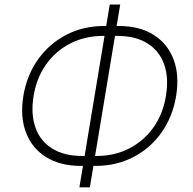

<svg xmlns="http://www.w3.org/2000/svg" viewBox="-20 -785 846 843"><path d="M335.4 -56.6Q243.7 -56.6 181.6 -95.7Q119.6 -134.8 93.8 -203.9Q67.9 -272.9 82.5 -363.8Q97.7 -454.6 146.7 -523.7Q195.8 -592.8 270.5 -631.8Q345.2 -670.9 437.5 -670.9H501Q593.3 -670.9 654.8 -631.8Q716.3 -592.8 742.2 -523.9Q768.1 -455.1 753.4 -364.3Q738.3 -272.9 689.5 -203.6Q640.6 -134.3 565.9 -95.5Q491.2 -56.6 398.9 -56.6ZM341.8 -100.1H402.3Q483.4 -100.1 547.6 -133.3Q611.8 -166.5 653.8 -225.6Q695.8 -284.7 708.5 -363.8Q721.7 -442.9 700.9 -502Q680.2 -561 627.9 -594.2Q575.7 -627.4 494.6 -627.4H434.1Q354 -627.4 289.3 -594.5Q224.6 -561.5 182.6 -502.4Q140.6 -443.4 127.4 -363.3Q114.7 -284.2 135.7 -224.9Q156.7 -165.5 209.2 -132.8Q261.7 -100.1 341.8 -100.1ZM328.6 37.6 461.9 -765.1H507.8L374.5 37.6Z"/></svg>

Font: Inter ExtraLight
Style: Italic
Weight: 250
Italic angle: -9.3988°
Designer: Rasmus Andersson
Foundry: rsms
Version: Version 4.001;git-66647c0bb